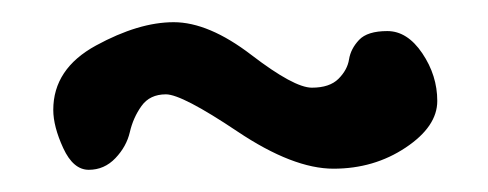

<svg xmlns="http://www.w3.org/2000/svg" viewBox="-20 -421 440 173"><path d="M28 -322Q28 -359 66.5 -380Q105 -401 136.5 -401Q168 -401 206.5 -371.5Q245 -342 261 -342Q277 -342 285 -350Q293 -358 294.5 -367.5Q296 -377 303.5 -385Q311 -393 329 -393Q347 -393 360.5 -373Q374 -353 374 -330Q374 -307 345.5 -288Q317 -269 280.5 -269Q244 -269 194 -302.5Q144 -336 129.5 -336Q115 -336 107.5 -325.5Q100 -315 97 -302Q94 -289 84 -278.5Q74 -268 60 -268Q46 -268 37 -287.5Q28 -307 28 -322Z"/></svg>

Font: Zhi Mang Xing
Style: Regular
Weight: 400
Designer: ZhongQi
Foundry: ZhongQi
Version: Version 2.001